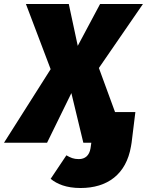

<svg xmlns="http://www.w3.org/2000/svg" viewBox="-68 -716 737 963"><path d="M428 -375 649 -696H434L322 -486L277 -696H62L186 -369L-48 0H168L290 -249L350 0H390L386 28C380 64 359 82 327 82C301 82 286 75 265 63L186 181C218 207 264 227 336 227C470 227 565 159 589 18L592 0L611 -154H509Z"/></svg>

Font: Fira Sans Heavy
Style: Italic
Weight: 900
Italic angle: -8°
Designer: bBox Type GmbH & Carrois Corporate GbR & Edenspiekermann AG
Foundry: bBox Type GmbH & Carrois Corporate GbR & Edenspiekermann AG
Version: Version 4.301;PS 004.301;hotconv 1.0.88;makeotf.lib2.5.64775